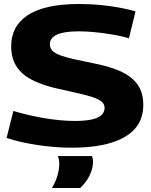

<svg xmlns="http://www.w3.org/2000/svg" viewBox="-20 -730 759 962"><path d="M659 -673 626 -538Q605 -545 575 -551Q545 -557 511 -562Q477 -567 441.5 -570Q406 -573 373 -573Q302 -573 266 -557Q230 -541 230 -508Q230 -489 242.5 -476Q255 -463 281.5 -453Q308 -443 349 -434Q390 -425 448 -413Q509 -401 556 -384Q603 -367 634.5 -342.5Q666 -318 682 -284.5Q698 -251 698 -205Q698 -133 656.5 -85.5Q615 -38 534.5 -14Q454 10 338 10Q297 10 253.5 6.5Q210 3 167 -3.5Q124 -10 84.5 -19Q45 -28 13 -39L47 -174Q80 -164 118 -155Q156 -146 196 -139Q236 -132 276.5 -128Q317 -124 354 -124Q407 -124 440 -131.5Q473 -139 488.5 -153.5Q504 -168 504 -190Q504 -209 487.5 -222Q471 -235 439 -245Q407 -255 358.5 -265.5Q310 -276 247 -291Q197 -304 157.5 -321.5Q118 -339 91 -363.5Q64 -388 50 -421Q36 -454 36 -497Q36 -547 56 -586Q76 -625 117.5 -653Q159 -681 224 -695.5Q289 -710 377 -710Q435 -710 488 -704.5Q541 -699 585.5 -690.5Q630 -682 659 -673ZM240 212Q258 183 267.5 151Q277 119 277 91Q277 79 275 69.5Q273 60 270 52H441Q443 58 444.5 65Q446 72 446 80Q446 105 437 129.5Q428 154 414 174.5Q400 195 382 212Z"/></svg>

Font: Georama SemiExpanded
Style: Bold
Weight: 700
Width: 6
Designer: Jean-Baptiste Levee
Foundry: Production Type
Version: Version 1.001